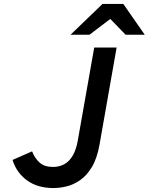

<svg xmlns="http://www.w3.org/2000/svg" viewBox="-20 -941 754 973"><path d="M251.5 12Q169.5 12 116.2 -27.5Q63 -67 43.5 -130.5L142.5 -174Q156.5 -138.5 181 -116.8Q205.5 -95 248 -95Q281 -95 306.5 -109.2Q332 -123.5 349.2 -153.5Q366.5 -183.5 374.5 -230.5L457.5 -700H571L484.5 -209Q472 -138 445.5 -94.2Q419 -50.5 385.2 -27.5Q351.5 -4.5 316.5 3.8Q281.5 12 251.5 12ZM337.5 -765 499.5 -921H605L713.5 -765H616.5L539 -845L433.5 -765Z"/></svg>

Font: Overpass SemiBold
Style: Italic
Weight: 600
Italic angle: -10°
Designer: Delve Withrington, Dave Bailey, Thomas Jockin
Foundry: Delve Fonts LLC
Version: Version 4.000